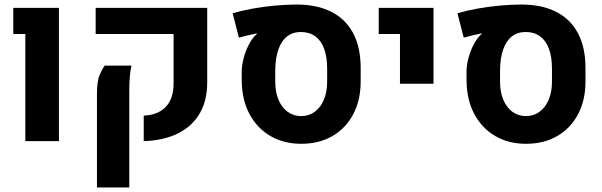

<svg xmlns="http://www.w3.org/2000/svg" viewBox="-20 -619 2642 842"><path d="M91.1 0V-469.9H38.3V-584.6H238.5V0Z M610.3 0V-112Q672.3 -114.5 706.8 -150.2Q741.3 -186 741.3 -254.7V-469.9H399.5V-584.6H888.7V-257.5Q888.7 -176.9 855.1 -120.3Q821.5 -63.8 759.1 -33.3Q696.8 -2.8 610.3 0ZM405.2 203.1V-206.2Q405.2 -264.8 417.9 -292.7Q430.6 -320.5 439.1 -331.2H556.6Q552.1 -311.8 549.5 -285.1Q547 -258.4 547 -221.2V203.1Z M1301 11.6Q1224.5 11.6 1166 -22.5Q1107.5 -56.6 1074.5 -118.3Q1041.5 -179.9 1040.2 -261.9L1039.9 -300Q1039.6 -329.6 1047.8 -361.3Q1056 -393.1 1069.7 -420.3Q1083.4 -447.5 1099.2 -463.4Q1101.3 -465.2 1103 -467Q1104.7 -468.8 1106.6 -470.2L1105.9 -472.6Q1091.1 -470 1067.7 -464.2Q1044.2 -458.3 1027.7 -453.9L1000.2 -560.9Q1039.5 -572.5 1087.5 -581.2Q1135.5 -589.8 1185.8 -594.5Q1236 -599.1 1280.8 -599.1Q1370.7 -599.1 1433.4 -567Q1496.2 -535 1529 -473Q1561.7 -411.1 1561.7 -320.5V-261.9Q1561.7 -179.9 1529.2 -118.3Q1496.8 -56.6 1438.1 -22.5Q1379.5 11.6 1301 11.6ZM1300.7 -109.9Q1334.9 -109.9 1360.5 -128.9Q1386.1 -147.9 1400.4 -181.9Q1414.7 -215.8 1414.7 -261.1V-318.1Q1414.7 -369.9 1401.3 -405.7Q1387.9 -441.5 1362.1 -460.1Q1336.2 -478.7 1299.4 -478.7Q1264 -478.7 1239 -459.2Q1214 -439.6 1200.8 -402Q1187.6 -364.4 1187 -309.9V-261.1Q1187 -215.8 1201.2 -181.9Q1215.4 -147.9 1241.1 -128.9Q1266.7 -109.9 1300.7 -109.9Z M1734 -251.8V-469.9H1640.8V-584.6H1881.1V-251.8Z M2286.8 11.6Q2210.4 11.6 2151.9 -22.5Q2093.4 -56.6 2060.4 -118.3Q2027.3 -179.9 2026.1 -261.9L2025.8 -300Q2025.5 -329.6 2033.6 -361.3Q2041.8 -393.1 2055.5 -420.3Q2069.2 -447.5 2085.1 -463.4Q2087.1 -465.2 2088.8 -467Q2090.5 -468.8 2092.5 -470.2L2091.7 -472.6Q2077 -470 2053.5 -464.2Q2030.1 -458.3 2013.6 -453.9L1986 -560.9Q2025.3 -572.5 2073.3 -581.2Q2121.4 -589.8 2171.6 -594.5Q2221.9 -599.1 2266.6 -599.1Q2356.5 -599.1 2419.3 -567Q2482 -535 2514.8 -473Q2547.6 -411.1 2547.6 -320.5V-261.9Q2547.6 -179.9 2515.1 -118.3Q2482.6 -56.6 2424 -22.5Q2365.3 11.6 2286.8 11.6ZM2286.5 -109.9Q2320.7 -109.9 2346.3 -128.9Q2372 -147.9 2386.3 -181.9Q2400.6 -215.8 2400.6 -261.1V-318.1Q2400.6 -369.9 2387.2 -405.7Q2373.7 -441.5 2347.9 -460.1Q2322.1 -478.7 2285.3 -478.7Q2249.8 -478.7 2224.8 -459.2Q2199.8 -439.6 2186.6 -402Q2173.4 -364.4 2172.9 -309.9V-261.1Q2172.9 -215.8 2187.1 -181.9Q2201.3 -147.9 2226.9 -128.9Q2252.5 -109.9 2286.5 -109.9Z"/></svg>

Font: Heebo
Style: Regular
Weight: 400
Designer: Oded Ezer
Foundry: Ezer Type House
Version: Version 3.100